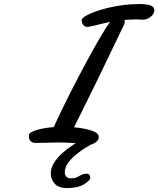

<svg xmlns="http://www.w3.org/2000/svg" viewBox="-20 -725 795 964"><path d="M420.9 2.9Q409.7 2.9 399.9 0Q388.7 -3.4 379.9 -3.9Q347.7 -7.3 322.5 -8.5Q297.4 -9.8 275.4 -9.8Q250 -9.8 218.8 -8.5Q187.5 -7.3 158.7 -7.3Q142.6 -7.3 133.8 -16.6Q125 -25.9 125 -39.6Q125 -44.9 126.5 -50.8Q129.9 -62 166.3 -72.8Q202.6 -83.5 249.5 -86.9Q288.1 -170.4 328.9 -251.2Q369.6 -332 412.1 -410.6Q453.6 -487.3 484.6 -540Q515.6 -592.8 532.7 -615.2L484.4 -604Q472.7 -600.6 459.5 -597.7Q446.3 -594.7 431.6 -591.8Q426.3 -589.8 419.9 -589.8Q405.8 -589.8 397.9 -599.9Q390.1 -609.9 390.1 -624Q390.1 -633.8 414.8 -647.5Q439.5 -661.1 481.4 -674.3Q522 -687 574 -695.8Q626 -704.6 682.1 -704.6Q715.3 -704.6 735.8 -697.8Q754.9 -690.4 754.9 -673.3Q754.9 -655.3 736.3 -640.6Q717.8 -626 694.3 -626Q689.5 -626 681.6 -627Q678.7 -627.4 675.5 -627.4Q672.4 -627.4 668.9 -627.4Q650.9 -627.4 635.3 -626.7Q619.6 -626 605.5 -625Q606.4 -618.2 606.4 -617.7Q606.4 -610.8 604 -604.7Q601.6 -598.6 599.1 -593.3L467.3 -319.8Q422.9 -228.5 395.8 -174.6Q368.7 -120.6 351.6 -85.9Q401.4 -81.5 438.7 -69.8Q476.1 -58.1 476.1 -36.1Q476.1 -21 458.3 -9Q440.4 2.9 420.9 2.9ZM315.9 219.2Q273.9 219.2 254.4 197Q234.9 174.8 234.9 146Q234.9 118.2 251.5 92Q268.1 65.9 293.7 43Q319.3 20 347.4 2.2Q375.5 -15.6 399.9 -26.9Q424.3 -38.1 437 -41L447.8 -5.9Q433.6 2 409.9 16.6Q386.2 31.2 362.1 50.8Q337.9 70.3 321.5 93.3Q305.2 116.2 305.2 140.6Q305.2 153.3 313.2 161.9Q321.3 170.4 337.4 170.4Q360.8 170.4 377.7 158.9Q394.5 147.5 415.5 147Q426.3 147 430.4 155.5Q434.6 164.1 432.1 171.4Q428.7 184.1 399.2 201.7Q369.6 219.2 315.9 219.2Z"/></svg>

Font: Damion
Style: Regular
Weight: 400
Designer: Vernon Adams
Foundry: Vernon Adams
Version: Version 1.100; ttfautohint (v1.8.4.7-5d5b)